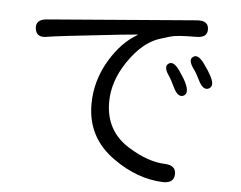

<svg xmlns="http://www.w3.org/2000/svg" viewBox="-53 -782 1105 882"><g transform="rotate(5 500.0 -341.0)"><path d="M781 -4Q780 37 728 36Q610 31 500 -47Q371 -137 371 -292Q371 -402 430 -499Q482 -585 554 -627Q558 -630 553 -629L479 -622Q174 -589 144 -583Q92 -572 86 -615Q80 -658 133 -662L820 -718Q873 -722 874 -682Q876 -642 823 -642Q734 -642 705 -633Q680 -626 656 -618Q578 -593 512 -495Q451 -404 451 -309Q451 -175 562 -107Q652 -51 731 -48Q783 -46 781 -4ZM789 -368Q763 -356 741 -403Q723 -440 716 -450Q685 -492 707 -508Q729 -524 759 -481Q782 -448 792 -427Q814 -380 789 -368ZM902 -411Q876 -398 853 -445Q838 -476 826 -492Q795 -534 817 -549Q838 -565 869 -523Q894 -488 903 -470Q928 -424 902 -411Z"/></g></svg>

Font: Resource Han Rounded JP
Style: Regular
Weight: 400
Designer: Cyano Hao (round all glyphs); Ryoko NISHIZUKA 西塚涼子 (kana, bopomofo & ideographs); Paul D. Hunt (Latin, Greek & Cyrillic)
Foundry: Cyano Hao
Version: 0.990